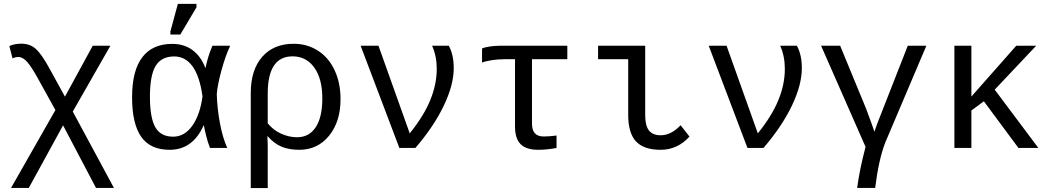

<svg xmlns="http://www.w3.org/2000/svg" viewBox="-20 -765 5441 993"><path d="M306.2 -116.7 128.9 207H37.1L266.6 -195.8L173.8 -363.3Q145 -415.5 122.1 -442.9Q99.1 -470.2 74.2 -470.2Q59.1 -470.2 44.9 -462.9L28.3 -526.9Q55.2 -539.1 90.8 -539.1Q134.8 -539.1 165 -512.2Q195.3 -485.4 236.8 -409.2L315.9 -265.1L459.5 -528.3H550.8L356.4 -188L569.3 207H476.6Z M1032.7 -115.7Q976.6 9.8 857.4 9.8Q757.3 9.8 710.2 -57.6Q663.1 -125 663.1 -261.7Q663.1 -400.4 716.1 -469.2Q769 -538.1 871.1 -538.1Q932.6 -538.1 976.3 -505.4Q1020 -472.7 1042 -413.6H1043Q1054.2 -471.7 1078.6 -528.3H1170.4Q1146 -476.6 1125.5 -401.6Q1105 -326.7 1101.1 -278.8Q1103.5 -200.7 1117.9 -125.5Q1132.3 -50.3 1155.3 0H1065.9Q1054.2 -29.8 1045.7 -64.7Q1037.1 -99.6 1034.7 -115.7ZM755.4 -264.6Q755.4 -156.2 783.2 -107.2Q811 -58.1 875.5 -58.1Q934.1 -58.1 974.4 -114.5Q1014.6 -170.9 1027.3 -266.6Q1013.2 -369.6 976.1 -421.4Q939 -473.1 880.9 -473.1Q814.5 -473.1 784.9 -424.1Q755.4 -375 755.4 -264.6ZM861.3 -586.4V-602.5L899.9 -745.1H996.1V-727.1L912.6 -586.4Z M1741.2 -252Q1741.2 -135.7 1681.9 -63Q1622.6 9.8 1527.8 9.8Q1475.6 9.8 1436.8 -6.1Q1397.9 -22 1364.7 -60.1H1362.8Q1364.7 -30.8 1364.7 0V207.5H1276.9V-283.7Q1276.9 -403.3 1335.9 -470.9Q1395 -538.6 1499 -538.6Q1568.4 -538.6 1624 -503.2Q1679.7 -467.8 1710.4 -402.1Q1741.2 -336.4 1741.2 -252ZM1647 -255.9Q1647 -357.9 1605.2 -415.8Q1563.5 -473.6 1493.2 -473.6Q1364.7 -473.6 1364.7 -281.7V-127Q1393.6 -91.8 1434.1 -73.5Q1474.6 -55.2 1516.6 -55.2Q1578.6 -55.2 1612.8 -106.9Q1647 -158.7 1647 -255.9Z M2326.7 -413.1Q2326.7 -325.7 2274.9 -217.8Q2223.1 -109.9 2128.4 0H2045.4L1845.2 -528.3H1937.5L2099.1 -75.2Q2171.9 -165.5 2205.3 -247.3Q2238.8 -329.1 2238.8 -408.7Q2238.8 -474.6 2214.8 -528.3H2301.3Q2326.7 -481 2326.7 -413.1Z M2596.2 -459Q2556.2 -459 2520 -453.1Q2483.9 -447.3 2473.1 -440.9V-514.2Q2484.9 -520 2511 -524.2Q2537.1 -528.3 2562.5 -528.3H2914.1V-459H2731.4V-125Q2731.4 -59.1 2792 -59.1Q2819.3 -59.1 2858.4 -64V0Q2847.2 2.9 2819.3 6.3Q2791.5 9.8 2764.2 9.8Q2701.7 9.8 2672.6 -19.3Q2643.6 -48.3 2643.6 -110.8V-459Z M3316.9 -168.9Q3316.9 -114.7 3336.4 -90.1Q3356 -65.4 3397 -65.4Q3450.7 -65.4 3500 -117.2L3545.9 -58.6Q3483.9 9.8 3396.5 9.8Q3310.1 9.8 3269.5 -33.4Q3229 -76.7 3229 -170.4V-459H3073.2V-528.3H3316.9Z M4127 -413.1Q4127 -325.7 4075.2 -217.8Q4023.4 -109.9 3928.7 0H3845.7L3645.5 -528.3H3737.8L3899.4 -75.2Q3972.2 -165.5 4005.6 -247.3Q4039.1 -329.1 4039.1 -408.7Q4039.1 -474.6 4015.1 -528.3H4101.6Q4127 -481 4127 -413.1Z M4325.2 -528.3 4457.5 -207.5Q4463.9 -191.9 4481.9 -142.1Q4500 -92.3 4502 -83.5Q4504.9 -93.8 4518.1 -128.4Q4531.2 -163.1 4674.8 -528.3H4771L4557.6 -25.9Q4523.9 63 4506.3 207H4413.1Q4425.3 113.3 4456.5 -5.4L4226.6 -528.3Z M5247.1 0 5068.4 -241.2 5003.9 -193.4V0H4916V-528.3H5003.9V-265.6L5235.8 -528.3H5338.9L5124.5 -301.3L5350.1 0Z"/></svg>

Font: Cousine
Style: Regular
Weight: 400
Monospace: yes
Designer: Steve Matteson
Foundry: Ascender Corporation
Version: Version 1.20